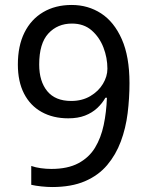

<svg xmlns="http://www.w3.org/2000/svg" viewBox="-20 -744 591 774"><path d="M190 10Q171 10 147 7.5Q123 5 106 1V-75Q123 -69 144.5 -66Q166 -63 187 -63Q253 -63 296 -86Q339 -109 363 -148.5Q387 -188 398 -240Q409 -292 411 -350H405Q392 -327 371.5 -308Q351 -289 322.5 -278Q294 -267 255 -267Q194 -267 148 -292.5Q102 -318 77 -366.5Q52 -415 52 -484Q52 -559 78.5 -612.5Q105 -666 154 -695Q203 -724 269 -724Q335 -724 387.5 -690Q440 -656 471 -586Q502 -516 502 -409Q502 -348 494.5 -287.5Q487 -227 467 -173.5Q447 -120 412 -78.5Q377 -37 322.5 -13.5Q268 10 190 10ZM267 -337Q311 -337 344 -356.5Q377 -376 395 -406Q413 -436 413 -467Q413 -511 397 -552.5Q381 -594 349.5 -621.5Q318 -649 270 -649Q212 -649 175 -609Q138 -569 138 -484Q138 -416 170.5 -376.5Q203 -337 267 -337Z"/></svg>

Font: sinhala25
Style: Book
Weight: 400
Designer: Jelle Bosma - Monotype Design Team
Foundry: Monotype Imaging Inc.
Version: Version 2.003